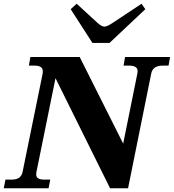

<svg xmlns="http://www.w3.org/2000/svg" viewBox="-48 -1004 927 1024"><path d="M329 -955 361 -984 472 -882Q494 -862 509 -862Q523 -862 553 -882L707 -984L727 -955L536 -775H445ZM-19 -46H12Q39 -46 53 -55.5Q67 -65 72 -85L180 -614V-625Q180 -654 136 -654H106L114 -700H377L609 -238L685 -614Q686 -618 686 -625Q686 -654 641 -654H611L619 -700H859L851 -654H820Q768 -654 759 -614L635 0H539L248 -587L146 -85Q145 -81 145 -74Q145 -60 155.5 -53Q166 -46 189 -46H220L211 0H-28Z"/></svg>

Font: Taviraj ExtraBold
Style: Italic
Weight: 800
Italic angle: -12°
Designer: Katatrad Team
Foundry: CadsonDemak
Version: Version 1.001